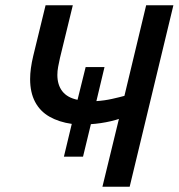

<svg xmlns="http://www.w3.org/2000/svg" viewBox="-20 -713 682 733"><path d="M371 0 434 -259Q423 -255 404 -250.5Q385 -246 364.5 -243Q344 -240 327 -239L297 -115H224L254 -240Q205 -247 169 -267.5Q133 -288 114 -324Q95 -360 95 -411Q95 -431 98 -453Q101 -475 107 -500L154 -693H258L209 -492Q205 -474 202 -458Q199 -442 199 -427Q199 -389 218 -364.5Q237 -340 276 -332L307 -457H379L348 -327Q379 -329 408 -335.5Q437 -342 455 -347L538 -693H642L475 0Z"/></svg>

Font: Ubuntu Sans Medium
Style: Italic
Weight: 500
Italic angle: -13.5°
Designer: Dalton Maag Ltd
Foundry: Dalton Maag Ltd
Version: Version 1.006